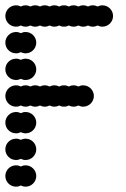

<svg xmlns="http://www.w3.org/2000/svg" viewBox="-20 -700 472 720"><path d="M0 -40C0 -18 18 0 40 0C46.5 0 52.6 -1.6 58 -4.3C63.4 -1.6 69.5 0 76 0C98 0 116 -18 116 -40C116 -62 98 -80 76 -80C69.5 -80 63.4 -78.4 58 -75.7C52.6 -78.4 46.5 -80 40 -80C18 -80 0 -62 0 -40ZM0 -140C0 -118 18 -100 40 -100C46.5 -100 52.6 -101.6 58 -104.3C63.4 -101.6 69.5 -100 76 -100C98 -100 116 -118 116 -140C116 -162 98 -180 76 -180C69.5 -180 63.4 -178.4 58 -175.7C52.6 -178.4 46.5 -180 40 -180C18 -180 0 -162 0 -140ZM0 -240C0 -218 18 -200 40 -200C46.5 -200 52.6 -201.6 58 -204.3C63.4 -201.6 69.5 -200 76 -200C98 -200 116 -218 116 -240C116 -262 98 -280 76 -280C69.5 -280 63.4 -278.4 58 -275.7C52.6 -278.4 46.5 -280 40 -280C18 -280 0 -262 0 -240ZM0 -340C0 -318 18 -300 40 -300C46.5 -300 52.6 -301.6 58 -304.3C63.4 -301.6 69.5 -300 76 -300C82.5 -300 88.6 -301.6 94 -304.3C99.4 -301.6 105.5 -300 112 -300C118.5 -300 124.6 -301.6 130 -304.3C135.4 -301.6 141.5 -300 148 -300C154.5 -300 160.6 -301.6 166 -304.3C171.4 -301.6 177.5 -300 184 -300C190.5 -300 196.6 -301.6 202 -304.3C207.4 -301.6 213.5 -300 220 -300C226.5 -300 232.6 -301.6 238 -304.3C243.4 -301.6 249.5 -300 256 -300C262.5 -300 268.6 -301.6 274 -304.3C279.4 -301.6 285.5 -300 292 -300C314 -300 332 -318 332 -340C332 -362 314 -380 292 -380C285.5 -380 279.4 -378.4 274 -375.7C268.6 -378.4 262.5 -380 256 -380C249.5 -380 243.4 -378.4 238 -375.7C232.6 -378.4 226.5 -380 220 -380C213.5 -380 207.4 -378.4 202 -375.7C196.6 -378.4 190.5 -380 184 -380C177.5 -380 171.4 -378.4 166 -375.7C160.6 -378.4 154.5 -380 148 -380C141.5 -380 135.4 -378.4 130 -375.7C124.6 -378.4 118.5 -380 112 -380C105.5 -380 99.4 -378.4 94 -375.7C88.6 -378.4 82.5 -380 76 -380C69.5 -380 63.4 -378.4 58 -375.7C52.6 -378.4 46.5 -380 40 -380C18 -380 0 -362 0 -340ZM0 -440C0 -418 18 -400 40 -400C46.5 -400 52.6 -401.6 58 -404.3C63.4 -401.6 69.5 -400 76 -400C98 -400 116 -418 116 -440C116 -462 98 -480 76 -480C69.5 -480 63.4 -478.4 58 -475.7C52.6 -478.4 46.5 -480 40 -480C18 -480 0 -462 0 -440ZM0 -540C0 -518 18 -500 40 -500C46.5 -500 52.6 -501.6 58 -504.3C63.4 -501.6 69.5 -500 76 -500C98 -500 116 -518 116 -540C116 -562 98 -580 76 -580C69.5 -580 63.4 -578.4 58 -575.7C52.6 -578.4 46.5 -580 40 -580C18 -580 0 -562 0 -540ZM0 -640C0 -618 18 -600 40 -600C46.5 -600 52.6 -601.6 58 -604.3C63.4 -601.6 69.5 -600 76 -600C82.5 -600 88.6 -601.6 94 -604.3C99.4 -601.6 105.5 -600 112 -600C118.5 -600 124.6 -601.6 130 -604.3C135.4 -601.6 141.5 -600 148 -600C154.5 -600 160.6 -601.6 166 -604.3C171.4 -601.6 177.5 -600 184 -600C190.5 -600 196.6 -601.6 202 -604.3C207.4 -601.6 213.5 -600 220 -600C226.5 -600 232.6 -601.6 238 -604.3C243.4 -601.6 249.5 -600 256 -600C262.5 -600 268.6 -601.6 274 -604.3C279.4 -601.6 285.5 -600 292 -600C298.5 -600 304.6 -601.6 310 -604.3C315.4 -601.6 321.5 -600 328 -600C334.5 -600 340.6 -601.6 346 -604.3C351.4 -601.6 357.5 -600 364 -600C386 -600 404 -618 404 -640C404 -662 386 -680 364 -680C357.5 -680 351.4 -678.4 346 -675.7C340.6 -678.4 334.5 -680 328 -680C321.5 -680 315.4 -678.4 310 -675.7C304.6 -678.4 298.5 -680 292 -680C285.5 -680 279.4 -678.4 274 -675.7C268.6 -678.4 262.5 -680 256 -680C249.5 -680 243.4 -678.4 238 -675.7C232.6 -678.4 226.5 -680 220 -680C213.5 -680 207.4 -678.4 202 -675.7C196.6 -678.4 190.5 -680 184 -680C177.5 -680 171.4 -678.4 166 -675.7C160.6 -678.4 154.5 -680 148 -680C141.5 -680 135.4 -678.4 130 -675.7C124.6 -678.4 118.5 -680 112 -680C105.5 -680 99.4 -678.4 94 -675.7C88.6 -678.4 82.5 -680 76 -680C69.5 -680 63.4 -678.4 58 -675.7C52.6 -678.4 46.5 -680 40 -680C18 -680 0 -662 0 -640Z"/></svg>

Font: Dotrice Condensed
Style: Bold
Weight: 700
Width: 2
Monospace: yes
Designer: Paul Flo Williams
Foundry: His Deeds Are Dust
Version: Version 1.001